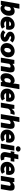

<svg xmlns="http://www.w3.org/2000/svg" viewBox="3479 -4327 862 7860"><g transform="rotate(90 3910.0 -397.0)"><path d="M198 -52H196L172 0H10L140 -761H336L308 -611L281 -511H283Q321 -539 362.5 -552.5Q404 -566 444 -566Q526 -566 575 -507.5Q624 -449 624 -339Q624 -242 582.5 -161.5Q541 -81 471.5 -34Q402 13 323 13Q285 13 250.5 -5Q216 -23 198 -52ZM422 -322Q422 -369 406.5 -388.5Q391 -408 364 -408Q298 -408 268 -351L237 -179Q245 -164 262.5 -154.5Q280 -145 300 -145Q332 -145 360 -166.5Q388 -188 405 -228.5Q422 -269 422 -322Z M664 -245Q664 -337 711 -410.5Q758 -484 833 -525Q908 -566 988 -566Q1094 -566 1147.5 -503Q1201 -440 1201 -341Q1201 -302 1192 -264.5Q1183 -227 1176 -216H848Q857 -176 887.5 -155.5Q918 -135 977 -135Q1004 -135 1034 -143.5Q1064 -152 1082 -164L1152 -49Q1115 -20 1062 -3.5Q1009 13 944 13Q862 13 798.5 -17.5Q735 -48 699.5 -106.5Q664 -165 664 -245ZM1037 -342Q1040 -353 1040 -362Q1040 -387 1023 -402.5Q1006 -418 971 -418Q937 -418 905.5 -401Q874 -384 857 -342Z M1215 -93 1308 -187Q1369 -127 1442 -127Q1468 -127 1486.5 -134.5Q1505 -142 1505 -153Q1505 -167 1490.5 -176.5Q1476 -186 1441 -201L1400 -220Q1351 -244 1313.5 -285.5Q1276 -327 1276 -384Q1276 -435 1307 -476.5Q1338 -518 1392.5 -542Q1447 -566 1513 -566Q1626 -566 1721 -476L1628 -376Q1567 -423 1521 -423Q1495 -423 1478 -414.5Q1461 -406 1461 -393Q1461 -378 1475.5 -368.5Q1490 -359 1525 -345L1559 -331Q1615 -306 1652 -267.5Q1689 -229 1689 -167Q1689 -114 1656.5 -73Q1624 -32 1566.5 -9.5Q1509 13 1436 13Q1382 13 1319 -13Q1256 -39 1215 -93Z M1743 -238Q1743 -336 1790 -410.5Q1837 -485 1912 -525.5Q1987 -566 2070 -566Q2142 -566 2200 -535.5Q2258 -505 2291.5 -448Q2325 -391 2325 -315Q2325 -217 2278 -142.5Q2231 -68 2156 -27.5Q2081 13 1998 13Q1925 13 1867 -17.5Q1809 -48 1776 -104.5Q1743 -161 1743 -238ZM2126 -317Q2126 -410 2056 -410Q2006 -410 1973.5 -361.5Q1941 -313 1941 -236Q1941 -142 2013 -142Q2062 -142 2094 -191Q2126 -240 2126 -317Z M2433 -553H2592L2595 -484H2601Q2649 -523 2695 -544.5Q2741 -566 2794 -566Q2869 -566 2906.5 -526.5Q2944 -487 2944 -403Q2944 -369 2939 -341L2881 0H2685L2738 -316L2743 -340Q2747 -356 2747 -361Q2747 -380 2732.5 -390Q2718 -400 2694 -400Q2670 -400 2647.5 -387Q2625 -374 2594 -346L2536 0H2340Z M2978 -213Q2978 -310 3020 -391Q3062 -472 3131.5 -519Q3201 -566 3281 -566Q3319 -566 3350 -550Q3381 -534 3399 -508H3401L3407 -611L3433 -761H3630L3501 0H3341L3337 -66H3334Q3299 -31 3250.5 -9Q3202 13 3158 13Q3076 13 3027 -45Q2978 -103 2978 -213ZM3340 -211 3369 -374Q3359 -389 3340.5 -398.5Q3322 -408 3304 -408Q3271 -408 3242.5 -386Q3214 -364 3197 -324Q3180 -284 3180 -232Q3180 -184 3195.5 -164.5Q3211 -145 3238 -145Q3269 -145 3295 -159.5Q3321 -174 3340 -211Z M3608 -245Q3608 -337 3655 -410.5Q3702 -484 3777 -525Q3852 -566 3932 -566Q4038 -566 4091.5 -503Q4145 -440 4145 -341Q4145 -302 4136 -264.5Q4127 -227 4120 -216H3792Q3801 -176 3831.5 -155.5Q3862 -135 3921 -135Q3948 -135 3978 -143.5Q4008 -152 4026 -164L4096 -49Q4059 -20 4006 -3.5Q3953 13 3888 13Q3806 13 3742.5 -17.5Q3679 -48 3643.5 -106.5Q3608 -165 3608 -245ZM3981 -342Q3984 -353 3984 -362Q3984 -387 3967 -402.5Q3950 -418 3915 -418Q3881 -418 3849.5 -401Q3818 -384 3801 -342Z M4276 -553H4435L4436 -444H4440Q4472 -498 4519 -532Q4566 -566 4615 -566Q4661 -566 4683 -554L4627 -386Q4616 -392 4601.5 -394Q4587 -396 4563 -396Q4525 -396 4493 -374.5Q4461 -353 4429 -301L4379 0H4183Z M4780 -761H4977L4945 -600L4922 -497H4926Q5012 -566 5105 -566Q5180 -566 5217.5 -526.5Q5255 -487 5255 -403Q5255 -369 5250 -341L5192 0H4996L5049 -316Q5053 -336 5054 -339Q5057 -351 5057 -361Q5057 -380 5042.5 -390Q5028 -400 5005 -400Q4981 -400 4958.5 -387.5Q4936 -375 4904 -346L4847 0H4651Z M5285 -245Q5285 -337 5332 -410.5Q5379 -484 5454 -525Q5529 -566 5609 -566Q5715 -566 5768.5 -503Q5822 -440 5822 -341Q5822 -302 5813 -264.5Q5804 -227 5797 -216H5469Q5478 -176 5508.5 -155.5Q5539 -135 5598 -135Q5625 -135 5655 -143.5Q5685 -152 5703 -164L5773 -49Q5736 -20 5683 -3.5Q5630 13 5565 13Q5483 13 5419.5 -17.5Q5356 -48 5320.5 -106.5Q5285 -165 5285 -245ZM5658 -342Q5661 -353 5661 -362Q5661 -387 5644 -402.5Q5627 -418 5592 -418Q5558 -418 5526.5 -401Q5495 -384 5478 -342Z M5953 -553H6148L6056 0H5860ZM5967 -707Q5967 -748 5999 -778Q6031 -808 6078 -808Q6120 -808 6153 -783.5Q6186 -759 6186 -715Q6186 -672 6154 -643.5Q6122 -615 6075 -615Q6032 -615 5999.5 -639Q5967 -663 5967 -707Z M6207 -159Q6207 -189 6213 -223L6248 -402H6171L6194 -553H6281L6312 -717H6500L6469 -553H6600L6579 -402H6443L6408 -216Q6405 -200 6405 -190Q6405 -137 6463 -137Q6475 -137 6508 -144L6551 -13Q6484 14 6397 14Q6303 14 6255 -32Q6207 -78 6207 -159Z M6605 -245Q6605 -337 6652 -410.5Q6699 -484 6774 -525Q6849 -566 6929 -566Q7035 -566 7088.5 -503Q7142 -440 7142 -341Q7142 -302 7133 -264.5Q7124 -227 7117 -216H6789Q6798 -176 6828.5 -155.5Q6859 -135 6918 -135Q6945 -135 6975 -143.5Q7005 -152 7023 -164L7093 -49Q7056 -20 7003 -3.5Q6950 13 6885 13Q6803 13 6739.5 -17.5Q6676 -48 6640.5 -106.5Q6605 -165 6605 -245ZM6978 -342Q6981 -353 6981 -362Q6981 -387 6964 -402.5Q6947 -418 6912 -418Q6878 -418 6846.5 -401Q6815 -384 6798 -342Z M7273 -553H7432L7435 -484H7441Q7489 -523 7535 -544.5Q7581 -566 7634 -566Q7709 -566 7746.5 -526.5Q7784 -487 7784 -403Q7784 -369 7779 -341L7721 0H7525L7578 -316L7583 -340Q7587 -356 7587 -361Q7587 -380 7572.5 -390Q7558 -400 7534 -400Q7510 -400 7487.5 -387Q7465 -374 7434 -346L7376 0H7180Z"/></g></svg>

Font: Nebula Sans Black
Style: Regular
Weight: 900
Italic angle: -9°
Designer: Paul D. Hunt for Adobe (as Source Sans)
Foundry: Nebula Entertainment & Broadcasting LLC
Version: Version 1.010